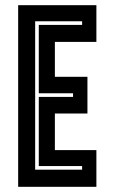

<svg xmlns="http://www.w3.org/2000/svg" viewBox="-20 -720 442 740"><path d="M50 0V-700H351.5V-558.5H191.5V-424H317V-282.5H191.5V-141.5H351.5V0ZM115.5 -66H296.5V-80H129.5V-346.5H261.5V-360.5H129.5V-624H296.5V-638H115.5Z"/></svg>

Font: Tourney Condensed Regular
Style: Bold
Weight: 700
Width: 3
Designer: Tyler Finck
Foundry: Etcetera Type Co
Version: Version 1.010; ttfautohint (v1.8.3)